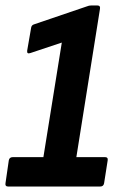

<svg xmlns="http://www.w3.org/2000/svg" viewBox="-20 -679 437 699"><path d="M9 0Q-2 0 0 -12L12 -95Q14 -107 27 -107H138L205 -524L91 -486Q77 -481 79 -495L93 -576Q94 -587 103 -590L297 -656Q304 -659 311 -659H335Q346 -659 344 -647L258 -107H362Q374 -107 372 -95L359 -12Q357 0 345 0Z"/></svg>

Font: Sofia Sans Condensed ExtraBold
Style: Italic
Weight: 800
Italic angle: -9°
Version: Version 4.100